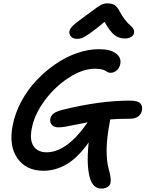

<svg xmlns="http://www.w3.org/2000/svg" viewBox="-20 -998 858 1132"><path d="M433.1 -769Q411.6 -769 399.2 -782Q386.7 -794.9 389.2 -814Q391.6 -828.1 409.4 -845.9Q427.2 -863.8 490.2 -909.2Q504.9 -919.4 525.4 -934.8Q545.9 -950.2 553.5 -955.6Q561 -960.9 573.2 -967.8Q585.4 -974.6 594.5 -976.3Q603.5 -978 615.2 -978Q641.6 -978 657.2 -967Q672.9 -956.1 687 -928.2Q701.7 -900.4 719.2 -878.9Q736.8 -857.4 748.3 -848.1Q759.8 -838.9 766.1 -827.6Q772.5 -816.4 770 -803.2Q768.1 -789.1 752.7 -780Q737.3 -771 717.8 -771Q681.2 -771 655.3 -791Q629.4 -811 596.2 -869.1Q541.5 -822.8 507.8 -799.8Q474.1 -776.9 461.7 -772.9Q449.2 -769 433.1 -769ZM324.2 -247.1Q298.8 -247.1 285.9 -261.7Q272.9 -276.4 276.9 -298.8Q281.2 -317.9 297.4 -329.8Q313.5 -341.8 351.1 -351.1Q567.4 -404.8 746.1 -404.8Q790.5 -404.8 806.2 -389.4Q821.8 -374 816.9 -348.1Q813 -325.2 794.9 -311.5Q776.9 -297.9 745.1 -297.9Q676.8 -297.9 629.9 -293.9Q629.9 -290 627.9 -282.2Q609.4 -186.5 608.6 -116Q607.9 -45.4 622.1 2.9Q636.7 56.2 631.8 78.1Q628.4 96.2 613.3 105Q598.1 113.8 578.1 113.8Q530.8 113.8 512.2 58.1Q487.8 -17.6 502.9 -158.2Q438.5 -67.9 372.8 -29.5Q307.1 8.8 236.8 8.8Q133.3 8.8 82 -65.7Q30.8 -140.1 55.2 -261.2Q69.3 -332 106 -400.4Q142.6 -468.8 194.3 -523.4Q246.1 -578.1 306.9 -620.1Q367.7 -662.1 434.3 -685.1Q501 -708 563 -708Q630.9 -708 663.8 -682.9Q696.8 -657.7 689 -620.1Q684.1 -596.7 667.7 -582.8Q651.4 -568.8 632.8 -568.8Q623 -568.8 615.2 -572.5Q607.4 -576.2 601.3 -580.8Q595.2 -585.4 579.3 -589.1Q563.5 -592.8 540 -592.8Q467.3 -592.8 386 -540.3Q304.7 -487.8 244.4 -406.5Q184.1 -325.2 168 -244.1Q153.3 -173.8 177.5 -137Q201.7 -100.1 254.9 -100.1Q374.5 -100.1 497.1 -276.9Q467.8 -272 428 -263.4Q388.2 -254.9 364.7 -251Q341.3 -247.1 324.2 -247.1Z"/></svg>

Font: Shantell Sans Irregular
Style: Italic
Weight: 500
Italic angle: -11.31°
Designer: Stephen Nixon, Anya Danilova, Shantell Martin
Foundry: Arrow Type
Version: Version 1.006;[9816181b4]